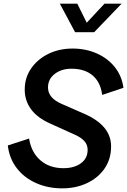

<svg xmlns="http://www.w3.org/2000/svg" viewBox="-20 -1024 699 1056"><path d="M322 12Q244 12 178.5 -17Q113 -46 72 -99.5Q31 -153 23 -224L140 -262Q152 -186 202 -142.5Q252 -99 329 -99Q388 -99 425 -126Q462 -153 462 -200Q462 -228 444 -248Q426 -268 392 -283L257 -344Q185 -376 150.5 -423.5Q116 -471 116 -531Q116 -597 151.5 -648Q187 -699 246.5 -728Q306 -757 379 -757Q451 -757 511.5 -730.5Q572 -704 611 -655.5Q650 -607 659 -541L542 -502Q533 -572 489.5 -609Q446 -646 373 -646Q318 -646 281 -617.5Q244 -589 244 -543Q244 -486 316 -454L446 -397Q591 -333 591 -219Q591 -149 555 -97Q519 -45 458 -16.5Q397 12 322 12ZM393 -847 309 -1004H405L457 -899L555 -1004H649L498 -847Z"/></svg>

Font: Plus Jakarta Display Medium
Style: Italic
Weight: 500
Italic angle: -12°
Designer: Gumpita Rahayu
Foundry: Tokotype Studio
Version: Version 1.000